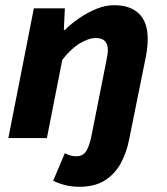

<svg xmlns="http://www.w3.org/2000/svg" viewBox="-20 -530 640 737"><path d="M284 187Q258 187 234 181.5Q210 176 184 164L229 58Q240 64 250.5 67Q261 70 272 70Q296 70 308.5 53.5Q321 37 330 -3L387 -290Q390 -305 392 -316.5Q394 -328 394 -338Q394 -361 382.5 -372.5Q371 -384 348 -384Q320 -384 285.5 -363Q251 -342 219 -300L160 0H12L110 -498H229L225 -415H229Q253 -439 284.5 -460.5Q316 -482 350 -496Q384 -510 418 -510Q480 -510 513.5 -477.5Q547 -445 547 -381Q547 -365 545 -346Q543 -327 539 -308L476 4Q466 56 443.5 97Q421 138 382.5 162.5Q344 187 284 187Z"/></svg>

Font: Source Code Pro ExtraLight ExtraBold
Style: Italic
Weight: 800
Italic angle: -11°
Monospace: yes
Version: Version 1.016;hotconv 1.0.116;makeotfexe 2.5.65601